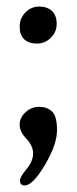

<svg xmlns="http://www.w3.org/2000/svg" viewBox="-20 -433 234 586"><path d="M92.5 -300Q68 -300 54 -313Q40 -326 40 -351.5Q40 -377 57.5 -395Q75 -413 99.5 -413Q124 -413 138.5 -399.5Q153 -386 153 -360.5Q153 -335 135 -317.5Q117 -300 92.5 -300ZM55 133Q41 133 41 118Q41 107 61 83Q81 59 81 35.5Q81 12 60.5 -9.5Q40 -31 40 -52.5Q40 -74 58 -90.5Q76 -107 99.5 -107Q123 -107 138.5 -93Q154 -79 154 -35.5Q154 8 117 70.5Q80 133 55 133Z"/></svg>

Font: Macondo
Style: Regular
Weight: 400
Version: Version 2.001